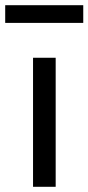

<svg xmlns="http://www.w3.org/2000/svg" viewBox="-40 -718 340 738"><path d="M87 0V-496H174V0ZM-20 -630V-698H280V-630Z"/></svg>

Font: Nunito Sans 7pt SemiCondensed
Style: Regular
Weight: 400
Width: 4
Designer: Vernon Adams
Foundry: Vernon Adams
Version: Version 3.101;gftools[0.9.27]